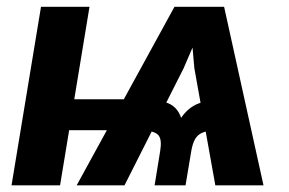

<svg xmlns="http://www.w3.org/2000/svg" viewBox="-20 -556 867 576"><path d="M626 0 563 -351.6 546.9 -535.6H652.3L770.5 0ZM14.6 0 103 -535.6H248.5L160.2 0ZM116.2 -165.5 131.8 -258.3H405.3L390.1 -165.5ZM443.8 0 460.4 -102.1Q466.3 -136.7 455.6 -149.9Q444.8 -163.1 412.1 -164.1L427.2 -257.3Q459.5 -257.3 486.1 -245.6Q512.7 -233.9 523.4 -202.6Q544.9 -233.9 575.7 -245.6Q606.4 -257.3 638.2 -257.3L623 -164.1Q601.1 -163.6 587.2 -158Q573.2 -152.3 565.4 -138.9Q557.6 -125.5 553.7 -102.1L536.6 0ZM210 0 503.4 -535.6H610.4L530.8 -351.1L353.5 0Z"/></svg>

Font: Inter 20pt
Style: Bold Italic
Weight: 700
Italic angle: -9.3988°
Version: Version 4.001;git-66647c0bb